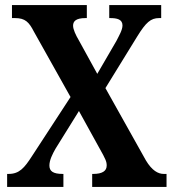

<svg xmlns="http://www.w3.org/2000/svg" viewBox="-20 -734 684 754"><path d="M8 0H229V-51H226C188 -51 174 -62 174 -84C174 -105 186 -129 198 -150L290 -298L370 -153C395 -109 399 -99 399 -84C399 -62 381 -51 346 -51H342V0H634V-51H623C601 -51 577 -64 553 -104L394 -388L519 -591C553 -646 572 -663 605 -663H613V-714H409V-663H412C440 -663 461 -658 461 -634C461 -616 447 -593 437 -573L362 -444L290 -575C277 -597 267 -619 267 -633C267 -649 276 -663 316 -663H321V-714H27V-663H39C79 -663 94 -647 113 -610L257 -353L105 -120C76 -75 56 -51 14 -51H8Z"/></svg>

Font: Noto Serif Condensed
Style: Bold
Weight: 700
Width: 3
Designer: Monotype Design Team
Foundry: Monotype Imaging Inc.
Version: Version 2.015